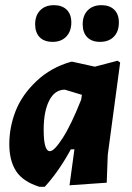

<svg xmlns="http://www.w3.org/2000/svg" viewBox="-20 -713 511 743"><path d="M189 -693Q220 -693 238 -675.5Q256 -658 256 -626Q256 -592 236.5 -571.5Q217 -551 184 -551Q151 -551 133.5 -569Q116 -587 116 -619Q116 -653 135.5 -673Q155 -693 189 -693ZM373 -693Q404 -693 422 -675.5Q440 -658 440 -626Q440 -591 420.5 -571Q401 -551 367 -551Q335 -551 317.5 -569Q300 -587 300 -619Q300 -653 319.5 -673Q339 -693 373 -693ZM255 -474H261L347 -455L435 -478L445 -471L397 -114L393 -6L249 4L268 -135H254Q208 -50 153 10H133Q69 -10 42.5 -50.5Q16 -91 16 -155Q16 -221 40.5 -283.5Q65 -346 121 -399Q177 -452 255 -474ZM149 -211Q149 -128 173 -128Q190 -128 223 -179.5Q256 -231 294 -327L297 -346L231 -366Q192 -366 170.5 -324Q149 -282 149 -211Z"/></svg>

Font: Alegreya Sans SC ExtraBold
Style: Italic
Weight: 800
Italic angle: -7°
Designer: Juan Pablo del Peral
Foundry: Huerta Tipografica
Version: Version 2.007